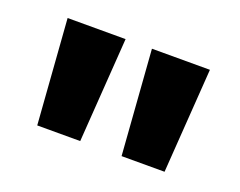

<svg xmlns="http://www.w3.org/2000/svg" viewBox="-56 -808 556 445"><g transform="rotate(20 221.5 -585.0)"><path d="M46 -714 65 -456H171L189 -714ZM254 -714 273 -456H379L397 -714Z"/></g></svg>

Font: Noto Sans Thai Looped ExtraCondensed
Style: Bold
Weight: 700
Width: 2
Designer: Sasikarn Vongin, Ben Mitchell
Foundry: The Fontpad Ltd
Version: Version 1.001